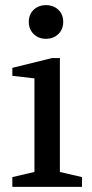

<svg xmlns="http://www.w3.org/2000/svg" viewBox="-20 -727 359 747"><path d="M28 0V-38L114 -58V-422L28 -432V-463L182 -501H213V-58L299 -38V0ZM159 -576Q130 -576 111 -594.5Q92 -613 92 -642Q92 -671 111 -689Q130 -707 159 -707Q188 -707 207 -689Q226 -671 226 -642Q226 -613 207 -594.5Q188 -576 159 -576Z"/></svg>

Font: Manuale Medium
Style: Regular
Weight: 500
Designer: Eduardo Tunni / Pablo Cosgaya
Foundry: Eduardo Tunni / Pablo Cosgaya
Version: Version 1.002